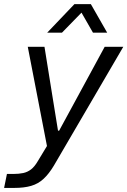

<svg xmlns="http://www.w3.org/2000/svg" viewBox="-61 -754 624 941"><path d="M-40.9 167 -27 98.6H3.1Q31.4 98.6 52.6 94.1Q73.7 89.6 91.1 76.3Q108.4 63 124.1 36.1L176.4 -50.3L173.9 -14L75.1 -524.7H157L197.1 -275.3L223.3 -113.7H228.9L316.7 -275.3L452.1 -524.7H543.3L203.3 57.3Q179 98 152.6 122.4Q126.3 146.9 91.8 156.9Q57.3 167 9.1 167ZM170.3 -593.9 303.6 -733.6H384.4L464.3 -593.9H394.7L338.4 -692L242.7 -593.9Z"/></svg>

Font: Mona Sans ExtraLight
Style: Italic
Weight: 200
Italic angle: -11.6951°
Designer: Deni Anggara
Foundry: GitHub
Version: Version 2.000